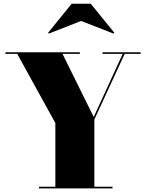

<svg xmlns="http://www.w3.org/2000/svg" viewBox="-20 -1038 804 1058"><path d="M427 -922.5 249.5 -853 245 -857.5 375 -1017.5H480L610 -857.5L605.5 -853ZM195 -9H285V-360L75 -741H10V-750H420V-741H324.5L496.5 -393.5L656 -741H545V-750H755V-741H667L500 -379.5V-9H600V0H195Z"/></svg>

Font: Bodoni* 24pt Fatface
Style: Regular
Weight: 900
Version: Version 2.3